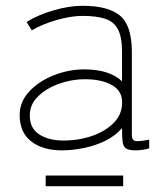

<svg xmlns="http://www.w3.org/2000/svg" viewBox="-20 -803 576 664"><path d="M194 -283Q128 -283 88 -314Q48 -345 48 -405Q48 -451 81 -486.5Q114 -522 165.5 -542.5Q217 -563 272 -563Q358 -563 402 -522V-623Q402 -675 388 -701.5Q374 -728 344 -738Q314 -748 265 -748Q225 -748 175 -733.5Q125 -719 90 -698L72 -727Q110 -751 164.5 -767Q219 -783 265 -783Q354 -783 395 -749Q436 -715 436 -623V-337Q436 -318 447.5 -315.5Q459 -313 496 -320V-290Q488 -287 474 -285Q460 -283 450 -283Q426 -283 416 -289.5Q406 -296 404 -313Q402 -330 402 -360Q379 -333 344 -316Q309 -299 269.5 -291Q230 -283 194 -283ZM199 -317Q253 -317 300 -333.5Q347 -350 376 -381Q405 -412 402 -457Q399 -492 364 -510.5Q329 -529 273 -529Q228 -529 184.5 -513.5Q141 -498 112 -470Q83 -442 83 -404Q83 -359 116 -338Q149 -317 199 -317ZM138 -159V-196H406V-159Z"/></svg>

Font: Zen Kaku Gothic Antique Light
Style: Regular
Weight: 300
Designer: Yoshimichi Ohira
Foundry: Positype
Version: Version 1.001